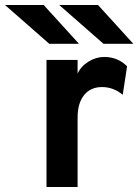

<svg xmlns="http://www.w3.org/2000/svg" viewBox="-109 -752 556 772"><path d="M78 0V-511H203V-456Q216.5 -485.5 246.8 -504.2Q277 -523 310 -523Q364.5 -523 402 -485.5L384.5 -371Q346.5 -402 301.5 -402Q255 -402 229 -369.5Q203 -337 203 -279.5V0ZM89 -576 -89 -732H66.5L208.5 -576ZM307 -576 129 -732H285L427 -576Z"/></svg>

Font: Overpass
Style: Bold
Weight: 700
Designer: Delve Withrington, Dave Bailey, Thomas Jockin
Foundry: Delve Fonts LLC
Version: Version 4.000; ttfautohint (v1.8.3)